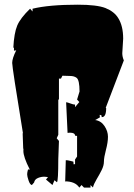

<svg xmlns="http://www.w3.org/2000/svg" viewBox="-20 -748 587 838"><path d="M517.6 -579.1 513.7 -515.6Q513.7 -500.5 520.5 -484.4L441.4 -277.3L443.4 -276.4Q443.4 -236.8 424.8 -236.8Q422.4 -237.8 421.9 -237.8L424.8 -240.7Q424.8 -242.2 421.9 -244.4Q418.9 -246.6 416 -246.6H415L416 -235.8L395.5 -224.1Q420.9 -220.7 436 -198Q451.2 -175.3 451.2 -151.1Q451.2 -127 442.4 -93.8Q433.6 -60.5 433.6 -43Q433.6 -25.4 423.6 -5.4Q413.6 14.6 401.1 35.4Q388.7 56.2 385.7 70.3L375 59.6V70.8H346.7L335.9 59.6L326.2 70.8Q308.6 43.5 263.2 43.5L264.6 41L267.1 -48.8Q276.4 -48.8 286.6 -45.9Q296.9 -43 300.3 -42.5L301.3 -30.8L307.6 -31.7V-51.8L316.4 -64.9V-154.8L307.6 -155.8Q307.6 -168.9 285.2 -168.9L274.9 -168L268.6 -301.8Q274.4 -301.3 287.4 -296.4Q300.3 -291.5 307.6 -291.5V-280.3L326.2 -302.7L316.4 -313.5L327.1 -348.6Q327.1 -398.4 314.5 -408.2Q303.7 -416.5 285.4 -416.5Q267.1 -416.5 252.4 -417.5L246.1 -404.8H237.3V-313.5H234.4V-159.7L227.5 -144.5L237.3 -132.8L234.4 -53.7Q234.4 42.5 228.5 47.4L217.8 38.6L209 59.6L180.7 35.6L189.5 24.9L175.8 23.4Q161.1 22.5 146.2 28.6Q131.3 34.7 128.9 48.3L119.1 59.6Q110.8 58.1 104.7 39.8Q98.6 21.5 98.6 13.9Q98.6 6.3 100.3 -0.2Q102.1 -6.8 102.5 -9.3L107.4 -6.8L109.4 -9.3Q82 -63 82 -89.4Q82 -97.2 83 -101.1L81.1 -97.2V-104.5L79.1 -159.7V-167H80.1Q33.2 -453.6 33.2 -473.4Q33.2 -493.2 50.8 -528.3L41 -526.9V-540.5L38.1 -539.1Q41.5 -604 55.2 -636.5Q68.8 -668.9 111.3 -710L122.1 -697.8V-710Q193.8 -727.5 319.3 -727.5Q402.8 -727.5 440.4 -712.9Q479 -697.3 496.1 -668.9Q517.6 -634.8 517.6 -579.1Z"/></svg>

Font: Butcherman
Style: Regular
Weight: 400
Version: Version 001.004